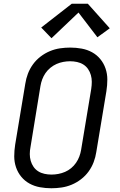

<svg xmlns="http://www.w3.org/2000/svg" viewBox="-20 -997 640 1025"><path d="M254 8Q223 8 193 2.5Q163 -3 137.5 -17Q112 -31 93.5 -53.5Q75 -76 65.5 -104Q56 -132 56 -162.5Q56 -193 61 -225L115 -550Q119 -577 129 -603.5Q139 -630 156 -653.5Q173 -677 196.5 -695Q220 -713 246.5 -724Q273 -735 300.5 -739Q328 -743 355 -743Q355 -743 355 -743Q355 -743 355 -743Q386 -743 416 -737.5Q446 -732 471.5 -718Q497 -704 515.5 -681.5Q534 -659 543.5 -631Q553 -603 553 -572.5Q553 -542 548 -510L494 -185Q490 -158 480 -131.5Q470 -105 453 -81.5Q436 -58 412.5 -40Q389 -22 362.5 -11Q336 0 308.5 4Q281 8 254 8Q254 8 254 8Q254 8 254 8ZM255 -65Q273 -65 291.5 -68.5Q310 -72 327.5 -79.5Q345 -87 360 -99.5Q375 -112 386 -128Q397 -144 403.5 -161.5Q410 -179 413 -197L467 -522Q470 -542 470 -560.5Q470 -579 465 -596.5Q460 -614 450 -628.5Q440 -643 425 -652.5Q410 -662 391.5 -666Q373 -670 354 -670Q336 -670 317.5 -666.5Q299 -663 282 -655.5Q265 -648 249.5 -635.5Q234 -623 223 -607Q212 -591 205.5 -573.5Q199 -556 196 -538L143 -213Q139 -193 139 -174.5Q139 -156 144 -138.5Q149 -121 159 -106.5Q169 -92 184 -82.5Q199 -73 217.5 -69Q236 -65 255 -65ZM255 -793 200 -850 363 -977H449L566 -846L500 -798L399 -930Z"/></svg>

Font: Iosevka SS04 Extended Oblique
Style: Regular
Weight: 400
Width: 7
Italic angle: -9°
Monospace: yes
Designer: Belleve Invis
Foundry: Belleve Invis
Version: Version 19.0.0; ttfautohint (v1.8.4)